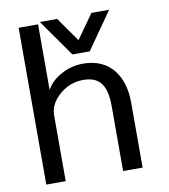

<svg xmlns="http://www.w3.org/2000/svg" viewBox="-82 -805 769 875"><g transform="rotate(-10 302.0 -367.5)"><path d="M151.4 0V-303.7C151.4 -339.4 167.5 -371.1 199.7 -398.9C231.9 -426.8 268.6 -440.4 309.6 -440.4C385.3 -440.4 417 -397.9 417 -299.8V0H507.3V-302.2C507.3 -418.5 450.2 -513.7 321.8 -513.7C286.1 -513.7 252.9 -505.4 221.2 -488.3C189.5 -471.7 166.5 -449.7 151.4 -422.4V-725.6H61.5V0ZM361.8 -563.5 481.9 -734.9H399.9L320.3 -622.6L241.2 -734.9H161.1L281.7 -563.5Z"/></g></svg>

Font: Ride
Style: Regular
Weight: 400
Version: Version 3.000